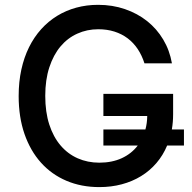

<svg xmlns="http://www.w3.org/2000/svg" viewBox="-20 -757 789 787"><path d="M382.1 -737.2Q441.1 -737.2 492.2 -719.6Q543.3 -702.1 583.1 -670.5Q622.9 -638.8 649.1 -594.8Q675.4 -550.8 684.7 -497.5H572.1Q561.8 -529.8 544.6 -555.8Q527.3 -581.7 503.4 -599.8Q479.4 -617.9 449.2 -627.5Q419 -637.1 382.8 -637.1Q336.6 -637.1 296.9 -619.1Q257.1 -601.2 228 -566.6Q198.9 -532 182.2 -481Q165.5 -430 165.5 -364Q165.5 -297.6 182 -246.6Q198.5 -195.7 228.2 -160.9Q257.8 -126.1 298.5 -108.1Q339.1 -90.2 387.1 -90.2Q438.9 -90.2 478.9 -108.5Q518.8 -126.8 544.7 -160.5H403.8V-226.2H576Q583.1 -251.8 583.5 -281.6H403.8V-372.2H689.6V-289.4Q689.6 -256 684.3 -226.2H734V-160.5H665.1Q648.4 -120.4 621.1 -88.6Q593.8 -56.8 558.1 -35Q522.4 -13.1 479.2 -1.6Q436.1 9.9 387.1 9.9Q313.2 9.9 252.3 -16Q191.4 -41.9 147.9 -90.4Q104.4 -138.8 80.4 -207.9Q56.5 -277 56.5 -363.3Q56.5 -421.5 67.5 -471.8Q78.5 -522 99.1 -563.6Q119.7 -605.1 148.8 -637.4Q177.9 -669.7 214.1 -691.9Q250.4 -714.1 292.8 -725.7Q335.2 -737.2 382.1 -737.2Z"/></svg>

Font: Cannonade Med
Style: Regular
Weight: 500
Designer: Rasmus Andersson
Foundry: rsms
Version: Version 3.012;git-f93a4a705